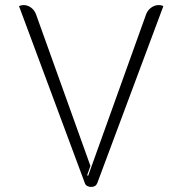

<svg xmlns="http://www.w3.org/2000/svg" viewBox="-20 -729 720 758"><path d="M315 -6 55 -705Q64 -709 73 -709Q89 -709 102.5 -699Q116 -689 122 -673L337 -74L324 -37L328 -35L557 -673Q563 -689 577 -699Q591 -709 607 -709Q617 -709 625 -705L364 -6Q358 9 340 9Q331 9 324 5Q317 1 315 -6Z"/></svg>

Font: K2D Thin
Style: Regular
Weight: 100
Designer: Katatrad Aksorn Co.,Ltd.
Foundry: Cadson Demak Co.,Ltd.
Version: Version 1.000; ttfautohint (v1.6)